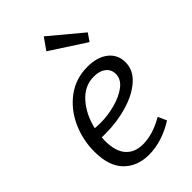

<svg xmlns="http://www.w3.org/2000/svg" viewBox="-243 -894 990 990"><g transform="rotate(-45 252.0 -399.0)"><path d="M122 -227Q121 -219 121 -203Q121 -126 154.5 -88.5Q188 -51 247 -51Q319 -51 401 -98L422 -51Q326 9 231 9Q147 9 95 -43.5Q43 -96 43 -202Q43 -288 78 -365Q113 -442 177.5 -489.5Q242 -537 327 -537Q399 -537 441 -503.5Q483 -470 483 -415Q483 -357 435 -314.5Q387 -272 310.5 -249.5Q234 -227 150 -227ZM130 -286Q154 -284 167 -284Q224 -284 279 -299Q334 -314 369.5 -341.5Q405 -369 405 -407Q405 -439 381 -458.5Q357 -478 315 -478Q247 -478 198 -423Q149 -368 130 -286ZM234 -743 279 -807 454 -661 425 -619Z"/></g></svg>

Font: Bitter Pro
Style: Italic
Weight: 400
Italic angle: -9°
Designer: Sol Matas, and Bitter project Authors
Foundry: Sol Matas
Version: Version 1.010